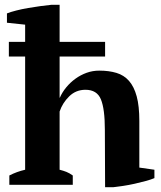

<svg xmlns="http://www.w3.org/2000/svg" viewBox="-20 -772 671 802"><path d="M17 -597H85V-669L9 -677V-716Q24 -722 47.5 -728Q71 -734 97 -738.5Q123 -743 149 -746.5Q175 -750 195 -752H229V-597H419V-536H229V-364H230Q240 -387 257 -407.5Q274 -428 295.5 -443.5Q317 -459 342 -468Q367 -477 395 -477Q435 -477 466.5 -467.5Q498 -458 519 -434Q540 -410 551 -369.5Q562 -329 562 -267V-72L625 -63V-28Q611 -22 589 -16Q567 -10 542.5 -4.5Q518 1 494.5 4.5Q471 8 453 10H419L418 -230Q418 -317 401.5 -357Q385 -397 337 -397Q297 -397 269 -369.5Q241 -342 229 -306V-63Q245 -59 257.5 -54Q270 -49 284 -39V0H19V-39Q50 -55 85 -63V-536H17Z"/></svg>

Font: PT Serif
Style: Bold
Weight: 700
Designer: A.Korolkova, O.Umpeleva, V.Yefimov
Foundry: ParaType Ltd
Version: Version 1.000W OFL; ttfautohint (v1.6)